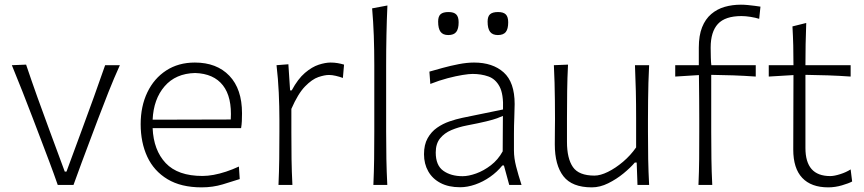

<svg xmlns="http://www.w3.org/2000/svg" viewBox="-20 -785 3669 815"><path d="M225.1 0H292Q309.1 -48.3 326.7 -95Q344.2 -141.6 362.3 -189.9L396.5 -280.8Q418 -337.4 440.7 -394.8Q463.4 -452.1 488.8 -508.3H426.3Q402.8 -440.4 378.2 -372.3Q353.5 -304.2 327.6 -233.9L262.2 -56.6H254.9L189.5 -233.4Q163.6 -303.2 138.9 -372.1Q114.3 -440.9 90.8 -510.7L30.3 -508.3Q53.2 -452.6 75.7 -395.5Q98.1 -338.4 119.6 -282.2L153.8 -192.4Q171.4 -146.5 189.9 -97.2Q208.5 -47.9 225.1 0Z M835.9 10.3Q883.3 10.3 925.5 -2.4Q967.8 -15.1 997.6 -24.9L994.1 -78.1Q966.8 -65.4 939.5 -56.4Q912.1 -47.4 886.7 -42.7Q861.3 -38.1 839.4 -38.1Q734.9 -38.1 683.3 -92.8Q631.8 -147.5 627.9 -241.2H1003.4Q1005.9 -255.9 1006.6 -271Q1007.3 -286.1 1007.3 -304.2Q1007.3 -407.2 953.6 -463.4Q899.9 -519.5 807.1 -519.5Q737.3 -519.5 685.5 -485.8Q633.8 -452.1 605.5 -393.1Q577.1 -334 577.1 -257.8Q577.1 -180.2 605.2 -119.6Q633.3 -59.1 690.9 -24.4Q748.5 10.3 835.9 10.3ZM959.5 -277.8 627.9 -276.9Q631.8 -364.3 678.7 -418.7Q725.6 -473.1 808.1 -475.1Q887.2 -472.7 926.3 -422.6Q965.3 -372.6 959.5 -277.8Z M1162.1 0H1221.2Q1218.3 -57.1 1217.5 -109.9Q1216.8 -162.6 1216.8 -224.6V-322.8Q1245.1 -387.7 1274.9 -418.2Q1304.7 -448.7 1331.3 -457.8Q1357.9 -466.8 1376.5 -466.8Q1389.6 -466.8 1405.3 -463.1Q1420.9 -459.5 1435.5 -454.1L1440.4 -510.7Q1427.2 -514.6 1413.1 -517.1Q1398.9 -519.5 1383.3 -519.5Q1361.3 -519.5 1332.8 -510.3Q1304.2 -501 1274.4 -475.6Q1244.6 -450.2 1218.3 -401.4H1211.4L1204.1 -512.2L1153.8 -508.3Q1160.6 -450.7 1163.3 -391.6Q1166 -332.5 1166 -277.3V-226.1Q1166 -163.1 1165.3 -110.1Q1164.6 -57.1 1162.1 0Z M1564.9 0H1624Q1621.1 -57.1 1620.1 -110.1Q1619.1 -163.1 1619.1 -226.1V-507.8Q1619.1 -574.2 1620.4 -636.5Q1621.6 -698.7 1624.5 -761.7L1559.6 -749.5Q1564.5 -693.4 1566.7 -633.3Q1568.8 -573.2 1568.8 -507.8V-226.1Q1568.8 -163.1 1568.1 -110.1Q1567.4 -57.1 1564.9 0Z M1943.8 -37.1Q1894 -37.1 1861.8 -60.1Q1829.6 -83 1829.6 -137.7Q1829.6 -174.8 1847.9 -197.5Q1866.2 -220.2 1896.2 -232.9Q1926.3 -245.6 1961.4 -252.4Q2015.1 -262.7 2044.9 -270Q2074.7 -277.3 2090.1 -283Q2105.5 -288.6 2114.7 -293L2113.8 -142.6Q2094.2 -106.9 2063.7 -83.5Q2033.2 -60.1 2001 -48.6Q1968.8 -37.1 1943.8 -37.1ZM1933.1 9.8Q1963.9 9.8 1997.1 -1.7Q2030.3 -13.2 2060.3 -34.2Q2090.3 -55.2 2112.3 -82.5H2119.1L2141.6 0H2193.8Q2180.2 -42 2170.9 -78.1Q2161.6 -114.3 2161.6 -146V-216.8Q2161.6 -251.5 2163.1 -286.1Q2164.6 -320.8 2164.6 -343.3Q2164.6 -436 2117.9 -477.8Q2071.3 -519.5 1992.2 -519.5Q1962.4 -519.5 1927.2 -512.7Q1892.1 -505.9 1859.1 -496.8Q1826.2 -487.8 1802.7 -481L1806.6 -428.7Q1844.7 -443.8 1880.4 -453.1Q1916 -462.4 1943.6 -466.8Q1971.2 -471.2 1985.8 -471.2Q2022.9 -471.2 2053.2 -460.4Q2083.5 -449.7 2100.6 -417.5Q2117.7 -385.3 2115.2 -320.3L1941.9 -284.7Q1916 -279.3 1887.7 -269.5Q1859.4 -259.8 1835 -242.7Q1810.5 -225.6 1795.2 -198.2Q1779.8 -170.9 1779.8 -130.4Q1779.8 -89.4 1797.9 -57.6Q1815.9 -25.9 1850.1 -8.1Q1884.3 9.8 1933.1 9.8ZM1882.8 -636.2Q1906.2 -636.2 1916.5 -649.2Q1926.8 -662.1 1926.8 -690.4Q1926.8 -713.4 1916.7 -723.6Q1906.7 -733.9 1883.8 -733.9Q1860.4 -733.9 1850.1 -724.6Q1839.8 -715.3 1839.8 -693.4Q1839.8 -663.6 1850.1 -649.9Q1860.4 -636.2 1882.8 -636.2ZM2093.3 -636.2Q2116.7 -636.2 2127 -649.2Q2137.2 -662.1 2137.2 -690.4Q2137.2 -713.4 2127.2 -723.6Q2117.2 -733.9 2094.2 -733.9Q2070.8 -733.9 2060.3 -724.6Q2049.8 -715.3 2049.8 -693.4Q2049.8 -663.6 2060.3 -649.9Q2070.8 -636.2 2093.3 -636.2Z M2492.2 10.3Q2526.9 10.3 2561.8 -7.1Q2596.7 -24.4 2626.5 -48.8Q2656.2 -73.2 2674.8 -95.2H2682.6L2686 0H2735.4Q2732.4 -57.1 2731.4 -110.1Q2730.5 -163.1 2730.5 -226.1V-278.3Q2730.5 -321.3 2731 -359.1Q2731.4 -397 2732.4 -433.6Q2733.4 -470.2 2735.4 -508.3H2675.3Q2677.7 -451.2 2679 -397.7Q2680.2 -344.2 2680.2 -282.2V-159.2Q2656.7 -125.5 2624.8 -98.4Q2592.8 -71.3 2560.5 -55.4Q2528.3 -39.6 2503.4 -39.6Q2437 -39.6 2411.9 -75.9Q2386.7 -112.3 2386.7 -183.1V-282.2Q2386.7 -344.2 2387.5 -398.9Q2388.2 -453.6 2391.1 -510.7L2331.1 -508.3Q2333 -470.2 2334 -433.6Q2335 -397 2335.4 -359.1Q2335.9 -321.3 2335.9 -278.3Q2335.9 -255.4 2335.4 -230.5Q2335 -205.6 2335 -172.4Q2335 -84 2371.6 -36.9Q2408.2 10.3 2492.2 10.3Z M2944.8 0H3003.4Q3000.5 -57.1 2999.8 -110.1Q2999 -163.1 2999 -226.1V-467.3Q3045.9 -466.8 3092.8 -465.1Q3139.6 -463.4 3188 -460V-508.3H2999.5Q2998 -518.1 2997.3 -540.8Q2996.6 -563.5 2996.6 -583Q2996.6 -649.9 3027.3 -683.3Q3058.1 -716.8 3127.4 -716.8Q3145 -716.8 3166 -713.4Q3187 -710 3202.6 -705.1L3208 -756.8Q3198.2 -758.3 3183.6 -760.3Q3168.9 -762.2 3153.6 -763.7Q3138.2 -765.1 3125 -765.1Q3088.4 -765.1 3056.2 -755.9Q3023.9 -746.6 2999 -725.3Q2974.1 -704.1 2960.2 -669.2Q2946.3 -634.3 2946.3 -583Q2946.3 -563.5 2946.3 -545.2Q2946.3 -526.9 2946.3 -508.3H2846.2V-460L2946.8 -466.3Q2947.3 -412.6 2947.8 -366.2Q2948.2 -319.8 2948.2 -276.9V-226.1Q2948.2 -163.1 2947.8 -110.1Q2947.3 -57.1 2944.8 0Z M3495.6 10.3Q3524.9 10.3 3554 1.7Q3583 -6.8 3597.2 -14.6L3590.8 -65.9Q3571.8 -53.7 3546.4 -45.7Q3521 -37.6 3504.4 -37.6Q3451.2 -37.6 3425 -67.4Q3398.9 -97.2 3398.9 -156.7V-467.3Q3445.8 -466.8 3494.6 -465.1Q3543.5 -463.4 3590.8 -460V-508.3H3398.9Q3398.9 -557.6 3399.7 -597.2Q3400.4 -636.7 3402.3 -687.5L3343.8 -672.9Q3346.2 -630.4 3347.2 -591.1Q3348.1 -551.8 3348.1 -508.3H3243.2V-460L3348.1 -466.3Q3348.1 -407.2 3347.7 -324.5Q3347.2 -241.7 3347.2 -150.4Q3347.2 -70.3 3385.3 -30Q3423.3 10.3 3495.6 10.3Z"/></svg>

Font: Pinar FD VF
Style: Regular
Weight: 300
Designer: Amin Abedi
Version: Version 2.000